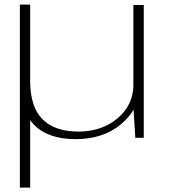

<svg xmlns="http://www.w3.org/2000/svg" viewBox="-20 -610 748 850"><path d="M68 220.5H113.5V-186L68 -589.5ZM579 0H616.5V-588H570.5V-137ZM113.5 -589.5H68V-251Q68 -123 130 -58.5Q192 6 314 6Q437 6 515.5 -60Q594 -126 594 -208.5L571 -239.5Q571 -145.5 500.8 -86.5Q430.5 -27.5 327 -27.5Q223 -27.5 168.2 -82Q113.5 -136.5 113.5 -253Z"/></svg>

Font: Anybody Expanded ExtraLight
Style: Regular
Weight: 250
Width: 7
Version: Version 1.113;gftools[0.9.25]